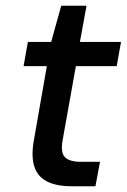

<svg xmlns="http://www.w3.org/2000/svg" viewBox="-20 -648 441 668"><path d="M229 0Q176 0 143 -17Q110 -34 99 -70Q88 -106 98 -161L143 -418H62L77 -502H158L193 -628H281L258 -502H401L386 -418H244L198 -161Q190 -117 206 -101Q222 -85 262 -85H328L312 0Z"/></svg>

Font: DM Sans 16pt Medium
Style: Italic
Weight: 500
Italic angle: -10°
Version: Version 4.004;gftools[0.9.30]